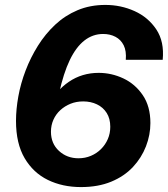

<svg xmlns="http://www.w3.org/2000/svg" viewBox="-20 -750 682 780"><path d="M309 10Q234 10 174.5 -19Q115 -48 80 -107.5Q45 -167 45 -259Q45 -306 54.5 -358.5Q64 -411 84 -463.5Q104 -516 134 -564Q164 -612 204 -649.5Q244 -687 295 -708.5Q346 -730 408 -730Q471 -730 526.5 -705Q582 -680 615 -630.5Q648 -581 641 -507H491Q494 -543 482.5 -566Q471 -589 449 -600.5Q427 -612 399 -612Q357 -612 323 -585.5Q289 -559 263.5 -506Q238 -453 220 -371L206 -307L177 -319Q206 -381 259.5 -417.5Q313 -454 381 -454Q433 -454 481 -431.5Q529 -409 560 -363.5Q591 -318 591 -250Q591 -202 573 -155.5Q555 -109 520 -71.5Q485 -34 432 -12Q379 10 309 10ZM299 -107Q326 -107 349.5 -117Q373 -127 390.5 -144.5Q408 -162 418 -185Q428 -208 428 -235Q428 -268 413.5 -291Q399 -314 374 -326Q349 -338 318 -338Q290 -338 266.5 -328.5Q243 -319 225 -302.5Q207 -286 197 -263.5Q187 -241 187 -215Q187 -167 219.5 -137Q252 -107 299 -107Z"/></svg>

Font: Instrument Sans
Style: Bold Italic
Weight: 700
Italic angle: -13°
Designer: Rodrigo Fuenzalida
Foundry: fragTYPE
Version: Version 1.000;gftools[0.9.28]